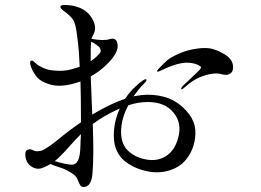

<svg xmlns="http://www.w3.org/2000/svg" viewBox="-20 -767 1040 766"><path d="M868 -555Q910 -533 910 -499Q910 -477 893 -471Q887 -466 868.5 -470Q850 -474 846 -474Q817 -474 788 -463Q777 -459 767 -454Q757 -449 748 -443Q739 -437 734 -433Q729 -429 721.5 -422.5Q714 -416 711 -414Q702 -407 703 -414Q703 -417 709 -424Q715 -429 742 -455Q769 -481 772 -484Q785 -496 781 -501Q760 -517 725 -517Q686 -517 616 -483Q607 -479 607 -483Q607 -487 613 -493Q614 -494 617 -497Q635 -516 648.5 -527.5Q662 -539 696 -554Q730 -569 773 -574Q800 -577 820 -573.5Q840 -570 868 -555ZM521 -384Q567 -393 610 -386Q653 -379 683 -359.5Q713 -340 734.5 -311.5Q756 -283 759 -249.5Q762 -216 750 -180Q728 -120 679.5 -96.5Q631 -73 576 -82Q548 -87 525 -96.5Q502 -106 480.5 -122Q459 -138 446.5 -164.5Q434 -191 434 -225Q434 -283 458 -334Q396 -307 350 -272Q355 -146 349 -76Q345 -21 313 -21Q309 -21 306 -22.5Q303 -24 300.5 -27.5Q298 -31 296.5 -34.5Q295 -38 292.5 -44Q290 -50 288 -54Q283 -64 274.5 -70.5Q266 -77 246 -88Q233 -95 198 -106Q186 -110 182 -113Q169 -105 149 -97Q126 -88 103.5 -104Q81 -120 81 -152Q81 -169 95 -171Q101 -173 112 -167.5Q123 -162 134 -164Q143 -165 147.5 -166.5Q152 -168 168 -178Q184 -188 209 -208Q260 -250 303 -279Q303 -391 301 -442Q223 -414 173 -432Q143 -442 129 -457.5Q115 -473 105 -497Q95 -523 105 -525Q109 -526 113.5 -522.5Q118 -519 125 -512.5Q132 -506 139 -503Q152 -495 169 -490Q186 -485 217.5 -484.5Q249 -484 280 -495Q284 -496 290 -498Q296 -500 298 -501Q295 -567 291 -597Q286 -644 280.5 -666Q275 -688 262 -700Q252 -710 243 -717Q234 -724 230 -727Q226 -730 223.5 -733Q221 -736 221 -739Q221 -747 235 -747Q267 -747 286 -740Q328 -728 348 -692Q368 -658 353 -630Q349 -624 345 -612Q394 -603 418 -611Q442 -618 448 -596Q458 -560 405 -509Q392 -496 376 -484Q361 -473 342 -462Q343 -438 348 -310Q420 -353 479 -373Q498 -401 518.5 -420Q539 -439 550 -446Q560 -453 564 -450Q566 -446 560 -439Q559 -438 551 -430Q543 -422 532.5 -409Q522 -396 512 -382Q513 -383 516 -383.5Q519 -384 521 -384ZM344 -601Q341 -582 342 -523Q359 -534 374 -550Q379 -555 381 -559.5Q383 -564 381.5 -568.5Q380 -573 378.5 -576Q377 -579 371.5 -583Q366 -587 363.5 -589Q361 -591 353.5 -595.5Q346 -600 344 -601ZM301 -187Q301 -202 303 -232Q286 -216 252 -177.5Q218 -139 198 -124Q200 -124 207 -122Q210 -121 216 -119Q246 -111 264 -110Q282 -109 291 -126.5Q300 -144 301 -187ZM691 -218Q707 -275 672.5 -317.5Q638 -360 570 -360Q531 -360 492 -347Q463 -293 463 -241Q463 -191 492 -164.5Q521 -138 562 -131Q607 -122 642.5 -144.5Q678 -167 691 -218Z"/></svg>

Font: TsukuhouMincho
Style: Regular
Weight: 400
Designer: Iose
Foundry: Typographish
Version: Version 1.001; ttfautohint (v1.8.3)